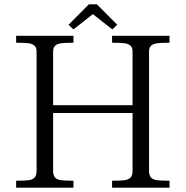

<svg xmlns="http://www.w3.org/2000/svg" viewBox="-20 -865 856 885"><path d="M591 -700H761.4V-668Q725 -668 706.4 -665.9Q687.9 -663.9 677.4 -655.2Q667 -646.5 667 -627.6V-77.4Q667 -56.1 676.2 -46.5Q685.4 -36.9 703.7 -34.4Q722 -32 761.4 -32V0H591ZM148.6 -77.4V-627.6Q148.6 -646.5 138.2 -655.2Q127.9 -663.9 109.3 -665.9Q90.8 -668 54.4 -668V-700H224.9V0H54.4V-32Q93.8 -32 112 -34.4Q130.2 -36.9 139.4 -46.5Q148.6 -56.1 148.6 -77.4ZM148.6 -700H318.6V-668Q282.4 -668 264 -665.9Q245.6 -663.9 235.2 -655.2Q224.9 -646.5 224.9 -627.6V-77.4Q224.9 -56.1 234.1 -46.5Q243.2 -36.9 261.5 -34.4Q279.8 -32 318.6 -32V0H148.6ZM178.1 -380.2H608.8V-344H178.1ZM591 -77.4V-627.6Q591 -646.5 580.6 -655.2Q570.1 -663.9 551.6 -665.9Q533 -668 496.6 -668V-700H667V0H496.6V-32Q535.6 -32 553.9 -34.4Q572.1 -36.9 581.6 -46.6Q591 -56.2 591 -77.4ZM520.4 -750.9 497.6 -729.4 408.1 -799.9 318.6 -729.4 295.9 -750.9 389.4 -844.9H426.9Z"/></svg>

Font: Didactic
Style: Regular
Weight: 400
Designer: Tyler Finck
Foundry: Etcetera Type Co
Version: Version 3.007;FEAKit 1.0